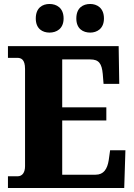

<svg xmlns="http://www.w3.org/2000/svg" viewBox="-20 -946 674 966"><path d="M434 -782C467 -782 503 -801 503 -853C503 -907 467 -926 434 -926C398 -926 364 -907 364 -853C364 -801 398 -782 434 -782ZM229 -782C264 -782 300 -801 300 -853C300 -907 264 -926 229 -926C194 -926 160 -907 160 -853C160 -801 194 -782 229 -782ZM20 0H605L611 -190H534L527 -140C520 -96 502 -67 461 -67H293V-340H515V-406H293V-647H434C478 -647 492 -626 497 -574L501 -524H580L577 -714H20V-655H66C86 -655 106 -648 106 -599V-110C106 -79 93 -59 68 -59H20Z"/></svg>

Font: Noto Serif Georgian SemiCondensed Black
Style: Regular
Weight: 900
Width: 4
Designer: Monotype Design Team, Akaki Razmadze
Foundry: Google LLC
Version: Version 2.003